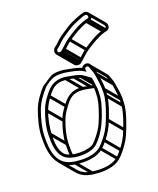

<svg xmlns="http://www.w3.org/2000/svg" viewBox="-118 -813 786 958"><g transform="rotate(-15 275.0 -334.0)"><path d="M275.5 -424.5H276C310.3 -424.5 322.5 -407.8 348.6 -394.6C349.5 -391.1 350.3 -388.1 351.7 -383.2L357.7 -355.1C360.2 -347 361.5 -339 361.5 -331V-330.7L361.5 -330.4C362.2 -322 362.5 -312.7 362.5 -302.2C361.8 -291.7 360.9 -282 359.6 -272.2C352.2 -232.7 340.8 -185.4 325.7 -152.6C317.3 -134.4 293 -96.6 280.7 -84.3C255.1 -58.7 159.9 -47.9 128 -76.6C84.2 -116 90.4 -239.9 108.3 -303.2C115 -326.9 125.5 -347.9 137.4 -368C160.4 -403.7 176.7 -428.5 232.7 -428.5C246.1 -428.5 263.6 -426.1 275.5 -424.5ZM233.3 -443.5H233C171.1 -443.5 147.7 -412.9 124.6 -375.9C111.5 -354.9 99.8 -334.2 93.7 -306.6C84.6 -274 76.1 -232.5 78.5 -188.6C81.2 -140 87.9 -92.8 118 -65.4C157.6 -29.3 260.6 -41.5 291.5 -73.9C337.2 -121.8 360.1 -193.2 374.4 -269.6C376.1 -279.8 376.8 -290.6 377.5 -301.5L377.5 -301.8V-302C377.5 -312.6 376.8 -323.1 376.5 -331.2C376.1 -342.1 374.9 -350 372.2 -358.9L366.3 -386.8C364.5 -392.5 362.9 -399.2 361.3 -405.5C348.8 -410.6 331.2 -425.4 313.6 -432C304.3 -435.5 288 -438.6 276.5 -439.5C262.9 -440.5 247.2 -442.1 233.3 -443.5ZM341.4 -455.2C339.6 -465.7 357.4 -469.7 361.1 -461.1C366.9 -447.4 377.3 -429.1 380.7 -415.1C390.4 -376.2 398.4 -347 398.5 -301C396.1 -257.6 385.7 -223.1 374.8 -184C364.4 -147 352.5 -122.4 332.8 -93.2C321.7 -76.7 313.1 -65.5 305.8 -58.4C278.3 -31.4 231.5 -20.6 171.3 -23.5C83 -27.5 62.2 -97.5 57.5 -187.4C55.2 -233.4 64.3 -275.3 73.3 -312.2C83.1 -352.4 105.6 -388.4 127.9 -417.4C139.1 -431.9 160.2 -447.1 178.1 -456.2C192.7 -462.4 210.5 -464.5 233 -464.5C270.6 -461.8 306.2 -459.5 330.6 -447.3L343.8 -440.7ZM233.3 -479.5H233C209.6 -479.5 189.9 -477.6 172 -469.9C166.4 -467.5 116.2 -426.6 116 -426.6C93.1 -396.8 69.2 -359 58.7 -315.8C49.7 -278.7 40.1 -235 42.5 -186.6C47.5 -92.2 73.4 -13 170.6 -8.5C232.2 -5.6 284.3 -16.3 316.2 -47.6C324.4 -55.7 334.2 -68.5 345.2 -84.8C365.4 -114.6 378.6 -142.1 389.2 -180C400.1 -218.8 411.1 -255.1 413.5 -300.6L413.5 -300.8V-301C413.5 -313.1 413.2 -324.3 412.5 -334.5C410.5 -363.7 400.8 -393.9 395.3 -418.6C391.4 -435.4 380.4 -454.2 374.9 -467C365.9 -487.7 336.5 -484.4 328 -464.8C301.5 -475 267.1 -475.5 233.3 -479.5ZM229.5 -579.5C229.5 -582.7 230.8 -585.7 232.5 -587.8L244.3 -598.7C258.5 -613.8 269.6 -628.8 284.6 -640.1C299.8 -652.5 329.3 -676.4 345.6 -685.4C363 -695 380.8 -704.9 397.6 -712L409.2 -715.8C420.4 -719 430.6 -700.1 416.8 -696.2L404.4 -692C365.1 -676.9 327.4 -647.9 298.3 -623.9C281.4 -609.9 272.1 -596.7 258.7 -583.3L247.7 -572.3C245.9 -570.5 243.8 -569.5 240 -569.5C233.7 -569.5 229.5 -573.3 229.5 -579.5ZM240 -554.5C246.9 -554.5 253.5 -556.8 258.3 -561.7L269.3 -572.7C284.3 -587.7 294.3 -601.1 307.7 -612.1C336.6 -636.1 372.4 -663.1 409.6 -678L421.2 -681.8C453.9 -691.2 435.1 -738.9 404.8 -730.2L392.4 -726C374.2 -718.1 355.6 -708.4 338.4 -698.6C319.9 -688.7 290.2 -663.6 275.4 -651.9C259.1 -639.1 247.6 -624.7 233.7 -609.3L221.5 -598.2C217.1 -592.9 214.5 -586.5 214.5 -579.5C214.5 -565.2 225.8 -554.5 240 -554.5ZM234.7 -556.7 305.4 -486 316 -496.6 245.3 -567.3ZM247.7 -561.7 318.4 -491 329 -501.6 258.3 -572.3ZM258.7 -572.7 329.4 -502 340 -512.6 269.3 -583.3ZM297.7 -612.7 368.4 -542 379 -552.6 308.3 -623.3ZM401.7 -679.7 472.4 -609 483 -619.6 412.3 -690.3ZM413.7 -683.7 484.4 -613 495 -623.6 424.3 -694.3ZM165.7 -10.7 236.4 60 247 49.4 176.3 -21.3ZM305.7 -47.7 376.4 23 387 12.4 316.3 -58.3ZM333.7 -83.7 404.4 -13 415 -23.6 344.3 -94.3ZM376.7 -176.7 447.4 -106 458 -116.6 387.3 -187.3ZM400.7 -295.7 471.4 -225 482 -235.6 411.3 -306.3ZM399.7 -328.7 470.4 -258 481 -268.6 410.3 -339.3ZM382.7 -411.7 453.4 -341 464 -351.6 393.3 -422.3ZM80.7 -183.7 151.4 -113 162 -123.6 91.3 -194.3ZM95.7 -299.7 166.4 -229 177 -239.6 106.3 -310.3ZM125.7 -366.7 196.4 -296 207 -306.6 136.3 -377.3ZM227.7 -430.7 298.4 -360 309 -370.6 238.3 -441.3ZM270.7 -426.7 341.4 -356 352 -366.6 281.3 -437.3ZM305.7 -419.7 355.9 -369.5 366.5 -380.1 316.3 -430.3ZM346.2 -353.8H346.7C351.2 -353.8 357.2 -353 363 -351.8L366.1 -366.5C359.8 -367.8 352.3 -368.3 347.2 -368.8C333.8 -370 318.1 -371.6 304.3 -372.8L304 -372.8H303.7C241.8 -372.8 218.4 -342.1 195.3 -305.2C182.2 -284.2 170.5 -263.5 164.4 -235.9C155.4 -203.3 146.8 -161.8 149.2 -117.9C150.5 -94.7 152.5 -71.8 157.5 -51.2L172 -54.7C167.4 -73.7 165.5 -95.8 164.2 -118.7C161.9 -160.4 170.1 -200.4 178.9 -232.3C185.2 -257.2 195 -276.4 208.1 -297.3C230.6 -333.3 247.5 -357.8 303.4 -357.8C316.8 -357.8 334.4 -355.4 346.2 -353.8ZM362.7 -458.7 432.4 -389C438.5 -374.9 448.1 -358 451.4 -344.4C461.1 -305.5 469.2 -276.3 469.2 -230.3C466.9 -186.8 456.4 -152.4 445.5 -113.3C435.1 -76.3 423.2 -51.7 403.5 -22.5C392.4 -6 383.8 5.2 376.5 12.3C349 39.3 302.2 50.1 242 47.2C209.5 45.7 186.9 35.4 170.5 19L99.8 -51.7L89.1 -41.1L159.8 29.6C179.1 48.9 205.9 60.6 241.4 62.2C303 65.1 355 54.4 386.9 23.1C395.1 15.1 404.9 2.2 416 -14.1C436.1 -43.9 449.3 -71.4 459.9 -109.2C470.8 -148 481.8 -184.4 484.2 -229.9L484.2 -230.1V-230.3C484.2 -242.4 483.9 -253.6 483.2 -263.8C481.2 -293 471.5 -323.2 466 -347.9C461.9 -365.4 450.7 -384.2 445 -397.6L373.3 -469.3ZM419.3 -713.2 490 -642.5C495 -637.5 496.6 -628.1 487.5 -625.5L475.1 -621.3C435.8 -606.2 398.1 -577.2 369 -553.2C352.1 -539.2 342.8 -526 329.4 -512.6L318.4 -501.6C316.6 -499.8 314.4 -498.8 310.7 -498.8C307.2 -498.8 304.7 -500 302.9 -501.7L232.2 -572.4L221.6 -561.8L292.3 -491.1C297 -486.4 303.6 -483.8 310.7 -483.8C317.7 -483.8 324.2 -486.1 329 -491L340 -502C355.1 -517.1 364.8 -530.4 378.4 -541.4C407.8 -565.3 442.6 -592.2 480.3 -607.2L491.9 -611.1C513.4 -617.3 512.1 -641.6 500.7 -653.1L429.9 -723.8Z"/></g></svg>

Font: CiSf OpenHand
Style: Gls
Weight: 400
Foundry: Cannot Into Space Fonts
Version: Version 0.7892